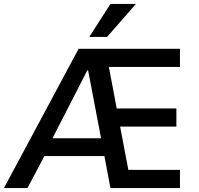

<svg xmlns="http://www.w3.org/2000/svg" viewBox="-31 -952 1008 972"><path d="M-11 0 367 -705H880V-613H473L512 -656L566 -371L507 -403H862V-311H525L571 -343L627 -49L572 -92H880V0H528L490 -202L526 -162H169L214 -200L108 0ZM411 -596 224 -231 210 -252H504L485 -229L415 -596ZM421 -765 528 -932H657L511 -765Z"/></svg>

Font: Nunito Sans 7pt SemiCondensed SemiBold
Style: Regular
Weight: 600
Width: 4
Designer: Vernon Adams
Foundry: Vernon Adams
Version: Version 3.101;gftools[0.9.27]